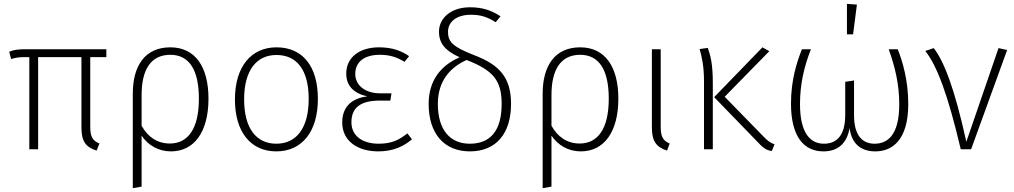

<svg xmlns="http://www.w3.org/2000/svg" viewBox="-20 -779 5294 1002"><path d="M535 -481V-522H113C77 -522 55 -520 28 -509L38 -471C65 -479 79 -481 116 -481H133V0H179V-481H405V-115C405 -44 425 -12 484 7L499 -30C465 -44 451 -63 451 -118V-481Z M869 -532C736 -532 673 -435 673 -290V203L719 195V-71C752 -22 806 11 872 11C993 11 1068 -90 1068 -264C1068 -430 999 -532 869 -532ZM866 -30C802 -30 751 -64 719 -123V-283C719 -414 766 -493 869 -493C967 -493 1018 -415 1018 -264C1018 -107 961 -30 866 -30Z M1423 -532C1290 -532 1206 -430 1206 -260C1206 -92 1287 11 1422 11C1556 11 1639 -92 1639 -263C1639 -435 1558 -532 1423 -532ZM1423 -492C1529 -492 1591 -414 1591 -263C1591 -109 1526 -29 1422 -29C1317 -29 1254 -110 1254 -260C1254 -414 1320 -492 1423 -492Z M1958 -532C1858 -532 1787 -481 1787 -395C1787 -332 1825 -292 1897 -276C1822 -267 1766 -227 1766 -140C1766 -44 1845 11 1954 11C2032 11 2086 -15 2130 -52L2106 -83C2063 -49 2025 -29 1956 -29C1871 -29 1814 -70 1814 -141C1814 -218 1863 -254 1961 -254H2017L2023 -292H1964C1884 -292 1834 -335 1834 -393C1834 -455 1880 -493 1962 -493C2017 -493 2055 -479 2091 -456L2115 -486C2077 -512 2030 -532 1958 -532Z M2455 -491C2344 -534 2318 -560 2318 -613C2318 -664 2361 -702 2438 -702C2490 -702 2524 -690 2567 -663L2592 -694C2546 -724 2500 -741 2433 -741C2333 -741 2271 -684 2271 -614C2271 -553 2303 -514 2379 -480C2281 -438 2217 -359 2217 -237C2217 -78 2301 11 2432 11C2570 11 2647 -83 2647 -237C2647 -375 2586 -441 2455 -491ZM2432 -29C2328 -29 2265 -102 2265 -237C2265 -358 2331 -428 2415 -466C2554 -412 2598 -359 2598 -237C2598 -99 2541 -29 2432 -29Z M3008 -532C2875 -532 2812 -435 2812 -290V203L2858 195V-71C2891 -22 2945 11 3011 11C3132 11 3207 -90 3207 -264C3207 -430 3138 -532 3008 -532ZM3005 -30C2941 -30 2890 -64 2858 -123V-283C2858 -414 2905 -493 3008 -493C3106 -493 3157 -415 3157 -264C3157 -107 3100 -30 3005 -30Z M3428 -522H3382V-115C3382 -44 3403 -12 3461 7L3475 -30C3442 -44 3428 -63 3428 -118Z M3995 -512 3959 -532 3707 -272 3930 -42C3958 -12 3975 5 4008 9L4022 -26C4000 -33 3985 -45 3963 -68L3762 -274ZM3674 -529 3631 -523C3643 -482 3654 -433 3654 -355V0H3700V-346C3700 -450 3687 -490 3674 -529Z M4400 -759V-600H4432L4452 -755ZM4665 -522H4618C4651 -430 4673 -339 4673 -235C4673 -67 4607 -29 4544 -29C4487 -29 4437 -64 4437 -178V-359L4391 -352V-179C4391 -64 4340 -29 4280 -29C4213 -29 4155 -78 4155 -236C4155 -339 4176 -430 4212 -522H4165C4138 -453 4108 -362 4108 -238C4108 -61 4179 11 4277 11C4349 11 4399 -26 4414 -111C4424 -26 4476 11 4548 11C4634 11 4720 -45 4720 -236C4720 -362 4689 -462 4665 -522Z M4853 -528 4809 -513C4871 -434 4926 -287 4994 0H5048L5236 -518L5191 -528L5023 -39C4962 -318 4906 -460 4853 -528Z"/></svg>

Font: Fira Sans ExtraLight
Style: Regular
Weight: 200
Designer: bBox Type GmbH & Carrois Corporate GbR & Edenspiekermann AG
Foundry: bBox Type GmbH & Carrois Corporate GbR & Edenspiekermann AG
Version: Version 4.300;PS 004.300;hotconv 1.0.88;makeotf.lib2.5.64775